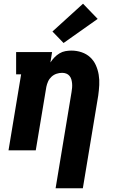

<svg xmlns="http://www.w3.org/2000/svg" viewBox="-20 -811 640 1036"><path d="M280 205 366 -314Q368 -326 369 -337.5Q370 -349 369 -360.5Q368 -372 365 -382.5Q362 -393 355 -401.5Q348 -410 337.5 -414Q327 -418 315 -418Q300 -418 285 -413Q270 -408 258 -397Q246 -386 239.5 -371.5Q233 -357 230 -342L173 0H26L94 -410H67V-530H261L252 -474Q262 -489 274 -501.5Q286 -514 301 -523Q316 -532 332.5 -535Q349 -538 365 -538Q394 -538 420.5 -529Q447 -520 466.5 -502Q486 -484 497 -459.5Q508 -435 512.5 -408Q517 -381 515.5 -352Q514 -323 510 -295L427 205ZM323 -579 263 -641 428 -791 507 -709Z"/></svg>

Font: Iosevka Curly Slab HvExObl
Style: Regular
Weight: 900
Width: 7
Italic angle: -9°
Monospace: yes
Designer: Belleve Invis
Foundry: Belleve Invis
Version: Version 11.1.0; ttfautohint (v1.8.3)